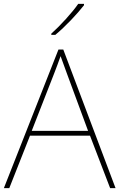

<svg xmlns="http://www.w3.org/2000/svg" viewBox="-20 -972 617 992"><path d="M414 -945V-952H384C355 -909 290 -838 245 -798V-792H266C319 -836 379 -900 414 -945ZM549 0H577L307 -716H282L0 0H28L135 -271H445ZM325 -594 435 -296H144L260 -593C270 -620 283 -652 293 -682C306 -645 317 -617 325 -594Z"/></svg>

Font: Noto Sans Gurmukhi UI Thin
Style: Regular
Weight: 100
Designer: Jelle Bosma - Monotype Design Team
Foundry: Monotype Imaging Inc.
Version: Version 2.004